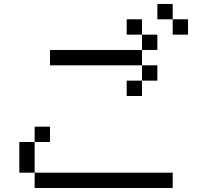

<svg xmlns="http://www.w3.org/2000/svg" viewBox="-20 -943 1040 963"><path d="M153.8 -307.7H230.8V-230.8H153.8ZM692.3 -538.5V-461.5H615.4V-538.5ZM153.8 -76.9H846.2V0H153.8ZM153.8 -230.8V-76.9H76.9V-230.8ZM692.3 -615.4H769.2V-538.5H692.3ZM230.8 -692.3H692.3V-615.4H230.8ZM846.2 -846.2H923.1V-769.2H846.2ZM769.2 -923.1H846.2V-846.2H769.2ZM692.3 -769.2H769.2V-692.3H692.3ZM615.4 -846.2H692.3V-769.2H615.4Z"/></svg>

Font: Mintsoda - Lime Green 13x16
Style: Regular
Weight: 400
Designer: Mintsoda-15
Version: Version 1.0